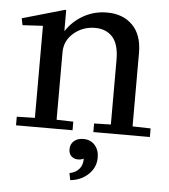

<svg xmlns="http://www.w3.org/2000/svg" viewBox="-53 -578 746 846"><g transform="rotate(5 320.0 -155.0)"><path d="M202 -526 206 -524V-434H208Q236 -477 283 -503.5Q330 -530 387 -530Q457 -530 499.5 -487.5Q542 -445 542 -365V-40L622 -38V0H372V-38L446 -40V-325Q446 -395 417.5 -426.5Q389 -458 340 -458Q286 -458 246 -424Q206 -390 206 -338V-40L280 -38V0H30V-38L110 -40V-445L108 -447L20 -442L14 -472ZM340 120Q330 126 315 126Q297 126 285.5 115Q274 104 274 84Q274 62 289.5 48Q305 34 331 34Q363 34 382 55.5Q401 77 401 110Q401 154 369 184.5Q337 215 289 220L283 189Q310 184 325.5 166Q341 148 340 120Z"/></g></svg>

Font: Minipax
Style: Regular
Weight: 400
Designer: Raphaël Ronot, Igor Stepanchenko (Cyrillic)
Foundry: steppetype
Version: Version 1.002